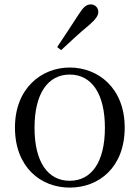

<svg xmlns="http://www.w3.org/2000/svg" viewBox="-20 -838 636 873"><path d="M297 15C430 15 547 -77 547 -258C547 -438 426 -531 297 -531C169 -531 48 -437 48 -258C48 -78 165 15 297 15ZM297 -16C198 -16 137 -101 137 -257C137 -413 198 -499 297 -499C396 -499 457 -413 457 -257C457 -101 396 -16 297 -16ZM240 -624 258 -610C299 -648 339 -686 384 -723C414 -749 427 -766 427 -784C427 -805 410 -818 393 -818C373 -818 359 -806 338 -773C305 -721 272 -673 240 -624Z"/></svg>

Font: Noto Serif CJK TC
Style: Regular
Weight: 400
Designer: Ryoko NISHIZUKA 西塚涼子 (kana & ideographs); Frank Grießhammer (Latin, Greek & Cyrillic); Wenlong ZHANG 张文龙 (bopomofo); San
Foundry: Adobe
Version: Version 2.001;hotconv 1.1.0;makeotfexe 2.6.0